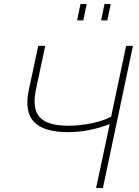

<svg xmlns="http://www.w3.org/2000/svg" viewBox="-20 -939 693 959"><path d="M365 -837 382 -919H413L396 -837ZM485 -837 502 -919H533L516 -837ZM610 -710H644L494 0H460L528 -319Q422 -279 320 -279Q198 -279 149.5 -330.5Q101 -382 124 -490L171 -710H206L159 -489Q140 -395 179 -353Q218 -311 322 -311Q379 -311 438.5 -323.5Q498 -336 535 -356Z"/></svg>

Font: Raleway-v4020 ExtraLight
Style: Italic
Weight: 275
Italic angle: -12°
Designer: Matt McInerney, Pablo Impallari, Rodrigo Fuenzalida
Foundry: Matt McInerney, Pablo Impallari, Rodrigo Fuenzalida
Version: Version 4.020;PS 004.020;hotconv 1.0.88;makeotf.lib2.5.64775